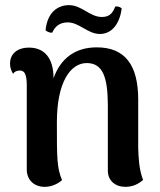

<svg xmlns="http://www.w3.org/2000/svg" viewBox="-20 -712 623 746"><path d="M183 -585C192 -606 209 -625 243 -625C288 -625 321 -580 368 -580C416 -580 445 -621 453 -679C446 -686 439 -687 428 -687C419 -665 409 -646 376 -646C329 -646 298 -692 248 -692C207 -692 164 -667 157 -594C164 -588 176 -584 183 -585ZM517 -136V-325C517 -459 466 -528 356 -528C271 -528 215 -484 188 -408C188 -488 151 -527 93 -527C45 -527 19 -501 19 -465C19 -450 23 -438 31 -425C37 -436 50 -438 57 -438C75 -438 83 -424 84 -386V-54C84 -12 113 14 154 14C186 14 211 -3 221 -12C201 -61 201 -97 201 -237C201 -395 255 -467 317 -467C381 -467 398 -409 399 -307V-49C399 -10 428 14 467 14C497 14 519 2 536 -13C520 -52 518 -104 517 -136Z"/></svg>

Font: Arima Koshi ExtraBold
Style: Regular
Weight: 800
Designer: Joana Correia and Natanael Gama
Foundry: NDISCOVER
Version: Version 1.019;PS 001.019;hotconv 1.0.88;makeotf.lib2.5.64775